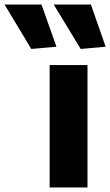

<svg xmlns="http://www.w3.org/2000/svg" viewBox="-156 -827 486 847"><path d="M-18 -611 -136 -807H27L93 -621ZM200 -611 81 -807H245L310 -621ZM63 -540H230V0H63Z"/></svg>

Font: Encode Sans Normal
Style: Bold
Weight: 700
Designer: Pablo Impallari, Andres Torresi
Foundry: Pablo Impallari, Andres Torresi
Version: Version 1.000; ttfautohint (v1.00) -l 8 -r 50 -G 200 -x 14 -